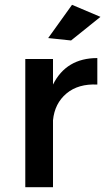

<svg xmlns="http://www.w3.org/2000/svg" viewBox="-20 -777 437 797"><path d="M397 -707 275 -609 180 -619 279 -757ZM200 -426Q255 -536 384 -536V-426Q305 -430 256 -389Q207 -348 200 -278V0H85V-532H200Z"/></svg>

Font: Montserrat-Arabic
Style: Regular
Weight: 400
Designer: Mohamed Gaber
Foundry: Kief Type Foundry
Version: Version 5.008;PS 005.008;hotconv 1.0.88;makeotf.lib2.5.64775